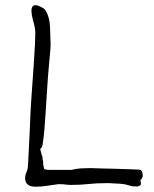

<svg xmlns="http://www.w3.org/2000/svg" viewBox="-20 -705 591 735"><path d="M84 -53.7Q85.9 -57.6 85.9 -61Q85.9 -64.5 86.9 -69.3Q86.9 -73.2 87.4 -76.7Q87.9 -80.1 87.9 -85Q90.8 -142.6 93.8 -202.1Q97.7 -301.8 99.6 -321.3Q99.6 -321.3 109.4 -461.9Q115.2 -543.9 115.2 -580.1Q115.2 -588.9 112.8 -601.6Q110.4 -614.3 106.4 -627Q84 -710.9 145.5 -673.8Q154.3 -668.9 162.1 -649.4Q168 -634.8 169.9 -618.7Q171.9 -602.5 171.9 -590.8Q171.9 -585 173.8 -533.2Q173.8 -519.5 168.9 -472.7Q163.1 -412.1 158.7 -337.4Q154.3 -262.7 149.4 -202.1Q147.5 -180.7 144.5 -162.1Q143.6 -147.5 139.6 -140.6Q138.7 -138.7 137.7 -138.7Q134.8 -136.7 134.8 -135.7Q133.8 -133.8 135.7 -127Q136.7 -123 137.7 -120.1Q139.6 -111.3 139.6 -111.3Q143.6 -106.4 142.6 -99.6Q142.6 -95.7 144 -91.3Q145.5 -86.9 145.5 -82Q144.5 -74.2 145.5 -73.2Q147.5 -69.3 147.5 -64.5Q147.5 -60.5 149.4 -58.6Q152.3 -54.7 173.8 -54.7H198.2Q204.1 -54.7 209 -54.7H253.9Q273.4 -59.6 291 -60.5Q308.6 -61.5 327.1 -61.5Q333 -61.5 341.3 -61Q349.6 -60.5 368.7 -60.1Q387.7 -59.6 414.1 -59.1Q440.4 -58.6 462.9 -57.6Q485.4 -56.6 500.5 -56.2Q515.6 -55.7 517.6 -54.7Q523.4 -50.8 524.9 -43.9Q526.4 -37.1 526.4 -32.2Q526.4 -24.4 518.6 -16.6Q517.6 -15.6 517.6 -13.7V-11.7L518.6 -10.7V-7.8Q518.6 -6.8 519 -5.9Q519.5 -4.9 519.5 -2.9Q519.5 3.9 514.6 5.9Q510.7 7.8 508.8 8.3Q506.8 8.8 504.9 8.8Q493.2 8.8 485.4 7.8Q469.7 3.9 466.8 2.9Q462.9 1 450.7 -0.5Q438.5 -2 424.8 -2.4Q411.1 -2.9 398.4 -3.9Q392.6 -3.9 387.7 -3.9Q347.7 -3.9 318.4 -0.5Q289.1 2.9 250 2.9Q245.1 2.9 234.4 2Q225.6 0 205.1 0Q204.1 0 203.1 0Q181.6 2.9 159.7 6.3Q137.7 9.8 116.2 9.8Q76.2 9.8 76.2 -23.4Q76.2 -31.2 78.1 -37.1Q79.1 -41 81.1 -44.9Q82 -48.8 84 -53.7Z"/></svg>

Font: ToneOZ-Zhuyin-Tsuipita-TC
Style: Regular
Weight: 400
Designer: ÂÆ£ÂøóÂáåJeffrey Xuan(jeffreyx@gmail.com, ToneOZ.com) ÈòøÂù§(cjkFonts)
Foundry: ToneOZ
Version: Version 0.240710